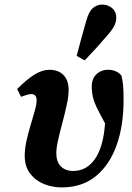

<svg xmlns="http://www.w3.org/2000/svg" viewBox="-20 -804 575 839"><path d="M249 15Q210 15 173 0.5Q136 -14 112 -45Q88 -76 88 -123Q88 -155 96 -190Q104 -225 114 -258.5Q124 -292 132 -320Q140 -348 140 -366Q140 -393 116 -393Q109 -393 97 -389.5Q85 -386 72 -381L55 -415Q99 -459 132 -479Q165 -499 196 -499Q236 -499 258 -475.5Q280 -452 280 -411Q280 -385 272 -347.5Q264 -310 253 -269Q242 -228 234 -192.5Q226 -157 226 -135Q226 -97 246 -77Q266 -57 300 -57Q359 -57 395.5 -110Q432 -163 439 -265Q418 -303 405 -329.5Q392 -356 386.5 -378.5Q381 -401 381 -426Q381 -462 403.5 -481.5Q426 -501 459 -499Q475 -498 489 -491Q503 -484 511 -473Q516 -451 518 -429.5Q520 -408 520 -367Q520 -254 489 -168Q458 -82 398 -33.5Q338 15 249 15ZM315 -560Q325 -597 335.5 -636.5Q346 -676 356 -710Q368 -754 386 -769Q404 -784 426 -784Q452 -784 470 -768.5Q488 -753 488 -727Q488 -707 478 -688.5Q468 -670 447 -647Q424 -620 400 -593.5Q376 -567 350 -540Z"/></svg>

Font: Source Serif Pro
Style: Bold Italic
Weight: 700
Italic angle: -12°
Designer: Frank Grießhammer
Foundry: Adobe Systems Incorporated
Version: Version 3.001;hotconv 1.0.111;makeotfexe 2.5.65597